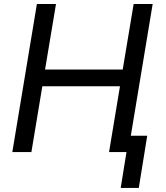

<svg xmlns="http://www.w3.org/2000/svg" viewBox="-20 -747 814 943"><path d="M40.5 0H134.2L187.9 -323.2H569.2L515.6 0H601.2L572.8 176.1H661.6L703.1 -80.3H622.5L729.8 -727.3H636.4L582.7 -405.5H201.3L255 -727.3H161.2Z"/></svg>

Font: Margiela Sans Text
Style: Italic
Weight: 400
Italic angle: -9.39999°
Designer: Stefan Endress, Andreas Faust
Version: Version 1.100;FEAKit 1.0